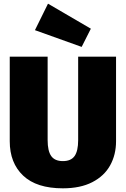

<svg xmlns="http://www.w3.org/2000/svg" viewBox="-20 -1004 684 1044"><path d="M611 -236Q611 -163 579 -105Q547 -47 482 -13.5Q417 20 322 20Q179 20 106 -49Q33 -118 33 -236V-696H239V-242Q239 -183 258.5 -155.5Q278 -128 322 -128Q366 -128 385.5 -155.5Q405 -183 405 -242V-696H611ZM241 -984 474 -848 424 -749 170 -840Z"/></svg>

Font: Fira Sans Black
Style: Regular
Weight: 900
Designer: Carrois Corporate & Edenspiekermann AG
Foundry: Carrois Corporate GbR & Edenspiekermann AG
Version: Version 4.203